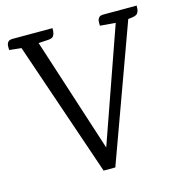

<svg xmlns="http://www.w3.org/2000/svg" viewBox="-102 -769 817 862"><g transform="rotate(-15 307.0 -338.5)"><path d="M51.7 -653.1 132.4 -654.7 326.1 -55.5 287.6 -25.9 506.6 -649.3 567.2 -655.3 328.9 0H274.5ZM499.5 -626.6 426.8 -632.6Q426.8 -637.6 426.6 -648.5Q426.4 -659.4 432.4 -668.2Q438.3 -677.1 454.4 -677.1H609.5Q609.5 -672.1 608.8 -662.1Q608.2 -652.2 602.5 -643.2Q596.8 -634.2 578.1 -631.4L556.8 -628.6ZM61.1 -626.6 4.9 -632.6Q4.9 -637.6 4.7 -648.5Q4.4 -659.4 10.3 -668.2Q16.3 -677.1 32.6 -677.1H218.3Q218.3 -672.1 217.7 -661.7Q217.1 -651.4 211.3 -642Q205.4 -632.6 187 -631.4L140.8 -628.6Z"/></g></svg>

Font: Karma Variable Light
Style: Regular
Weight: 300
Designer: Joana Correia
Foundry: Indian Type Foundry
Version: Version 3.000